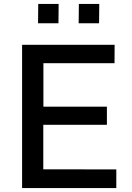

<svg xmlns="http://www.w3.org/2000/svg" viewBox="-20 -949 664 969"><path d="M91.5 0V-723H558.5L558 -630H199V-410.5H519.5V-319H198.5V-94.5L567 -94V0ZM377 -831.5 378 -929H481L480 -831.5ZM172 -831.5 173 -929H276L275 -831.5Z"/></svg>

Font: Public Sans Thin Medium
Style: Regular
Weight: 500
Version: Version 2.001